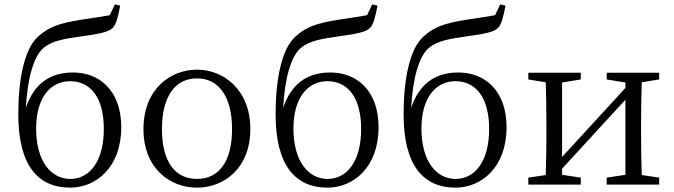

<svg xmlns="http://www.w3.org/2000/svg" viewBox="-20 -848 3097 882"><path d="M303 -26C214 -26 146 -108 146 -257C146 -401 213 -475 302 -475C393 -475 457 -404 457 -255C457 -108 392 -26 303 -26ZM508 -828 484 -778C441 -771 395 -763 350 -757C254 -741 205 -726 154 -679C91 -622 64 -480 64 -323C64 -89 154 14 302 14C422 14 537 -80 537 -263C537 -435 434 -515 316 -515C203 -515 134 -457 99 -353C106 -489 135 -590 180 -628C220 -661 275 -670 361 -682C430 -692 478 -699 499 -721C514 -737 523 -773 532 -822Z M885 14C1008 14 1130 -74 1130 -255C1130 -437 1006 -528 885 -528C761 -528 639 -437 639 -255C639 -74 761 14 885 14ZM885 -26C784 -26 724 -105 724 -255C724 -404 784 -488 885 -488C985 -488 1046 -404 1046 -255C1046 -105 985 -26 885 -26Z M1485 -26C1396 -26 1328 -108 1328 -257C1328 -401 1395 -475 1484 -475C1575 -475 1639 -404 1639 -255C1639 -108 1574 -26 1485 -26ZM1690 -828 1666 -778C1623 -771 1577 -763 1532 -757C1436 -741 1387 -726 1336 -679C1273 -622 1246 -480 1246 -323C1246 -89 1336 14 1484 14C1604 14 1719 -80 1719 -263C1719 -435 1616 -515 1498 -515C1385 -515 1316 -457 1281 -353C1288 -489 1317 -590 1362 -628C1402 -661 1457 -670 1543 -682C1612 -692 1660 -699 1681 -721C1696 -737 1705 -773 1714 -822Z M2073 -26C1984 -26 1916 -108 1916 -257C1916 -401 1983 -475 2072 -475C2163 -475 2227 -404 2227 -255C2227 -108 2162 -26 2073 -26ZM2278 -828 2254 -778C2211 -771 2165 -763 2120 -757C2024 -741 1975 -726 1924 -679C1861 -622 1834 -480 1834 -323C1834 -89 1924 14 2072 14C2192 14 2307 -80 2307 -263C2307 -435 2204 -515 2086 -515C1973 -515 1904 -457 1869 -353C1876 -489 1905 -590 1950 -628C1990 -661 2045 -670 2131 -682C2200 -692 2248 -699 2269 -721C2284 -737 2293 -773 2302 -822Z M3008 -483V-514H2767V-483L2853 -469V-444L2562 -127V-469L2648 -483V-514H2407V-483L2487 -470C2489 -415 2490 -339 2490 -286V-228C2490 -176 2489 -100 2487 -44L2407 -32V0H2648V-32L2562 -45V-73L2853 -390V-45L2767 -32V0H3008V-32L2928 -44C2926 -100 2925 -176 2925 -228V-286C2925 -338 2926 -415 2928 -470Z"/></svg>

Font: Source Han Serif AKR9
Style: Regular
Weight: 400
Designer: Ryoko NISHIZUKA 西塚涼子 (kana & ideographs); Frank Grießhammer (Latin, Greek & Cyrillic); Sandoll Communications 산돌커뮤니케이션, 
Foundry: Adobe Systems Incorporated
Version: Version 1.005;hotconv 1.0.107;makeotfexe 2.5.65593